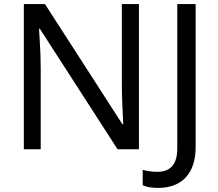

<svg xmlns="http://www.w3.org/2000/svg" viewBox="-20 -734 1073 944"><path d="M663.1 0H558.1L175.8 -592.8H171.9L174.3 -553.2Q180.2 -464.4 180.2 -398.9V0H97.2V-713.9H201.2L582 -123H585.9Q585 -134.8 582 -206.8Q579.1 -278.8 579.1 -311V-713.9H663.1ZM753.9 110.8Q851.6 110.8 851.6 -3.9V-713.9H941.9V-11.2Q941.9 85.4 893.8 137.7Q845.7 189.9 755.9 189.9Q710 189.9 681.6 176.8V101.1Q716.3 110.8 753.9 110.8Z"/></svg>

Font: NotoSans
Style: Regular
Weight: 400
Designer: Monotype Design team
Foundry: Monotype Imaging Inc.
Version: Version 1.04